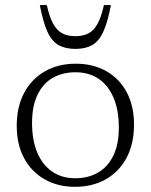

<svg xmlns="http://www.w3.org/2000/svg" viewBox="-20 -710 581 740"><path d="M270 -23Q319.5 -23 357.2 -44.5Q395 -66 416.5 -109.5Q438 -153 438 -219Q438 -285 418 -332.5Q398 -380 360.8 -405.8Q323.5 -431.5 271 -431.5Q221.5 -431.5 183.8 -410.2Q146 -389 124.8 -345.2Q103.5 -301.5 103.5 -235.5Q103.5 -170 123.5 -122.2Q143.5 -74.5 181 -48.8Q218.5 -23 270 -23ZM269 10Q203 10 152.2 -18.8Q101.5 -47.5 73 -100.2Q44.5 -153 44.5 -224.5Q44.5 -298.5 73.2 -352.2Q102 -406 153.2 -435.2Q204.5 -464.5 272 -464.5Q338.5 -464.5 389.2 -436Q440 -407.5 468.2 -354.8Q496.5 -302 496.5 -230Q496.5 -156 468 -102.2Q439.5 -48.5 388.2 -19.2Q337 10 269 10ZM270.5 -570.5Q300 -570.5 321 -581.5Q342 -592.5 356.2 -618.8Q370.5 -645 380.5 -690.5H407.5Q395 -624 378 -587.2Q361 -550.5 335 -536Q309 -521.5 270.5 -521.5Q232 -521.5 206 -536Q180 -550.5 163 -587.2Q146 -624 133.5 -690.5H160.5Q170.5 -645 184.8 -618.8Q199 -592.5 220 -581.5Q241 -570.5 270.5 -570.5Z"/></svg>

Font: Newsreader Light
Style: Regular
Weight: 300
Designer: Hugues Gentile
Foundry: Production Type
Version: Version 1.003